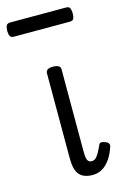

<svg xmlns="http://www.w3.org/2000/svg" viewBox="-147 -818 571 889"><g transform="rotate(-15 138.5 -373.5)"><path d="M183 17Q163 17 147 11.5Q131 6 120.5 -6Q110 -18 105 -37.5Q100 -57 100 -85V-493Q100 -504 108.5 -509.5Q117 -515 134 -515Q152 -515 161 -509.5Q170 -504 170 -493V-98Q170 -80 172 -68.5Q174 -57 180 -51.5Q186 -46 196 -46Q206 -46 213.5 -52Q221 -58 229.5 -72.5Q238 -87 248 -109Q250 -117 258 -118.5Q266 -120 277 -115Q289 -112 293.5 -104.5Q298 -97 295 -89Q284 -55 267.5 -31.5Q251 -8 230.5 4.5Q210 17 183 17ZM-4 -696Q-18 -696 -22.5 -705.5Q-27 -715 -27 -730Q-27 -745 -22.5 -754.5Q-18 -764 -4 -764H264Q279 -764 283 -754.5Q287 -745 287 -730Q287 -715 283 -705.5Q279 -696 264 -696Z"/></g></svg>

Font: Playwrite FR Moderne Light
Style: Regular
Weight: 300
Version: Version 1.002